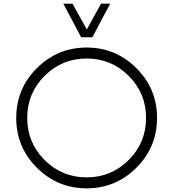

<svg xmlns="http://www.w3.org/2000/svg" viewBox="-20 -1020 948 1050"><path d="M423.8 -816.2 326.2 -1000H376.2L455 -858.8L532.5 -1000H582.5L485 -816.2ZM725.6 -102.5Q612.5 10 453.8 10Q295 10 181.9 -102.5Q68.8 -215 68.8 -375Q68.8 -535 181.9 -647.5Q295 -760 453.8 -760Q612.5 -760 725.6 -647.5Q838.8 -535 838.8 -375Q838.8 -215 725.6 -102.5ZM223.8 -145Q318.8 -50 453.8 -50Q588.8 -50 683.8 -145Q778.8 -240 778.8 -375Q778.8 -510 683.8 -605Q588.8 -700 453.8 -700Q318.8 -700 223.8 -605Q128.8 -510 128.8 -375Q128.8 -240 223.8 -145Z"/></svg>

Font: Now Light
Style: Regular
Weight: 300
Designer: Alfredo Marco Pradil
Foundry: Alfredo Marco Pradil
Version: Version 1.002;PS 001.002;hotconv 1.0.88;makeotf.lib2.5.64775